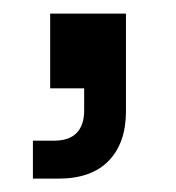

<svg xmlns="http://www.w3.org/2000/svg" viewBox="-20 -132 263 287"><path d="M29.2 135V78.3H60.8Q83.3 78.3 94.6 66.7Q105.8 55 105.8 33.3V0H55V-111.7H168.3V34.2Q168.3 81.7 142.5 108.3Q116.7 135 67.5 135Z"/></svg>

Font: Funnel Sans
Style: Regular
Weight: 400
Designer: NORD ID, Kristian Moeller
Foundry: Dicotype
Version: Version 1.000